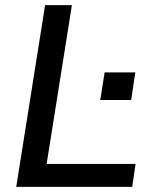

<svg xmlns="http://www.w3.org/2000/svg" viewBox="-20 -725 592 745"><path d="M43 0 155 -705H259L161 -89H506L493 0ZM369 -337 386 -444H505L489 -337Z"/></svg>

Font: Mulish ExtraLight SemiBold
Style: Italic
Weight: 600
Italic angle: -9°
Version: Version 3.603